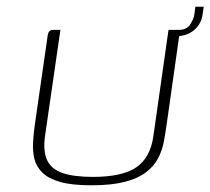

<svg xmlns="http://www.w3.org/2000/svg" viewBox="-20 -549 627 572"><path d="M477 -182Q473 -153 468 -126.5Q463 -100 450.5 -76.5Q438 -53 414 -35Q390 -17 351 -7Q312 3 252 3Q194 3 159 -7Q124 -17 106 -35Q88 -53 82.5 -75.5Q77 -98 78.5 -125Q80 -152 84 -179L121 -436Q122 -446 124 -451Q126 -456 129.5 -458Q133 -460 140 -460H160L114 -143Q108 -98 120.5 -71.5Q133 -45 166.5 -33.5Q200 -22 257 -22Q344 -22 386 -50.5Q428 -79 437 -144L482 -460H500Q508 -460 511.5 -458Q515 -456 515 -451Q515 -446 513 -436ZM494 -441 492 -460H513Q537 -460 547.5 -477.5Q558 -495 559 -506L562 -529H587L584 -509Q580 -476 556 -457.5Q532 -439 494 -441Z"/></svg>

Font: Genos ExtraLight
Style: Italic
Weight: 250
Italic angle: -8°
Designer: Robert E. Leuschke
Foundry: Robert E. Leuschke
Version: Version 1.010